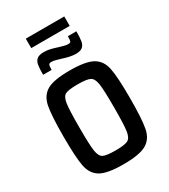

<svg xmlns="http://www.w3.org/2000/svg" viewBox="-243 -1129 1097 1249"><g transform="rotate(-30 305.5 -505.0)"><path d="M56 -344Q56 -502 69.5 -569.5Q83 -637 134 -666.5Q185 -696 305 -696Q425 -696 477 -666.5Q529 -637 542.5 -569Q556 -501 556 -344Q556 -187 542.5 -119Q529 -51 477 -21.5Q425 8 305 8Q185 8 134 -21.5Q83 -51 69.5 -118.5Q56 -186 56 -344ZM436 -344Q436 -474 429 -520.5Q422 -567 397.5 -579.5Q373 -592 305 -592Q237 -592 213 -580Q189 -568 182 -521.5Q175 -475 175 -344Q175 -213 182 -166.5Q189 -120 213 -108Q237 -96 305 -96Q373 -96 397.5 -108.5Q422 -121 429 -167.5Q436 -214 436 -344ZM219 -884Q242 -884 264.5 -879Q287 -874 317 -864Q325 -862 346.5 -855.5Q368 -849 384 -849Q400 -849 403.5 -857.5Q407 -866 407 -895H471Q471 -847 466.5 -821.5Q462 -796 446 -782.5Q430 -769 395 -769Q357 -769 297 -789Q290 -791 267.5 -797.5Q245 -804 230 -804Q214 -804 210 -795Q206 -786 206 -758H142Q142 -806 146.5 -831.5Q151 -857 167.5 -870.5Q184 -884 219 -884ZM162 -947V-1018H451V-947Z"/></g></svg>

Font: Saira Semi Condensed Medium
Style: Regular
Weight: 500
Width: 4
Designer: Hector Gatti with collaboration of the Omnibus-Type team
Foundry: Omnibus-Type
Version: Version 1.001; ttfautohint (v1.8)